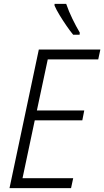

<svg xmlns="http://www.w3.org/2000/svg" viewBox="-20 -969 537 989"><path d="M29 0 180 -714H497L486 -663H226L170 -400H414L404 -349H159L96 -51H357L346 0ZM357 -790Q342 -808 323 -835.5Q304 -863 287 -891Q270 -919 261 -940V-949H321Q334 -911 353 -872Q372 -833 391 -801L390 -790Z"/></svg>

Font: Noto Sans SemiCondensed Light
Style: Italic
Weight: 300
Width: 4
Italic angle: -12°
Designer: Monotype Design Team
Foundry: Monotype Imaging Inc.
Version: Version 2.013; ttfautohint (v1.8.4.7-5d5b)